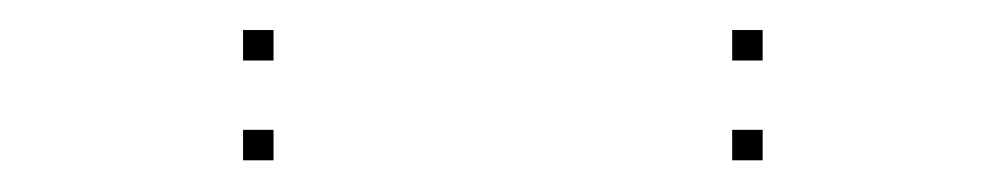

<svg xmlns="http://www.w3.org/2000/svg" viewBox="-20 -758 660 126"><path d="M480.5 -652.8V-672.8H460.5V-652.8ZM480.5 -718.3V-738.3H460.5V-718.3ZM159.5 -718.3V-738.3H139.5V-718.3ZM159.5 -652.8V-672.8H139.5V-652.8Z"/></svg>

Font: Monaspace Krypton Dots Var
Style: Regular
Weight: 400
Designer: Riley Cran and the Lettermatic Team
Version: Version 1.100 (Monaspace Krypton Dots)